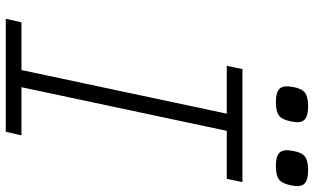

<svg xmlns="http://www.w3.org/2000/svg" viewBox="-226 -836 1062 649"><g transform="rotate(90 304.5 -511.0)"><path d="M205 0 375 -800H433L263 0ZM43 0 55 -53H437L425 0ZM202 -747 213 -800H595L584 -747ZM541 -913Q506 -913 494.5 -926.5Q483 -940 490 -973Q495 -1001 509 -1011.5Q523 -1022 554 -1022Q589 -1022 601 -1009Q613 -996 606 -964Q600 -934 586 -923.5Q572 -913 541 -913ZM325 -913Q290 -913 278.5 -926.5Q267 -940 274 -973Q279 -1001 293 -1011.5Q307 -1022 338 -1022Q373 -1022 385 -1009Q397 -996 390 -964Q384 -934 370 -923.5Q356 -913 325 -913Z"/></g></svg>

Font: Victor Mono Thin ExtraLight
Style: Italic
Weight: 250
Italic angle: -12°
Monospace: yes
Version: Version 1.561;gftools[0.9.30]